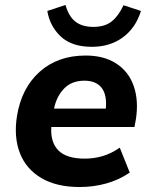

<svg xmlns="http://www.w3.org/2000/svg" viewBox="-20 -740 606 771"><path d="M35 0ZM35 0ZM300 11Q207 11 146 -25Q85 -61 60 -125Q35 -189 48 -273Q66 -386 139 -451.5Q212 -517 324 -517Q398 -517 447.5 -484.5Q497 -452 517 -394.5Q537 -337 526 -263L520 -230H186Q182 -169 214.5 -136Q247 -103 321 -103Q357 -103 391.5 -113Q426 -123 461 -147L501 -47Q459 -18 407.5 -3.5Q356 11 300 11ZM319 -416Q268 -416 237.5 -384.5Q207 -353 197 -304H405Q410 -360 387.5 -388Q365 -416 319 -416ZM349 -552Q268 -552 224 -593.5Q180 -635 170 -696L243 -720Q256 -674 283 -653Q310 -632 355 -632Q401 -632 428.5 -654Q456 -676 476 -719L546 -696Q525 -628 473.5 -590Q422 -552 349 -552Z"/></svg>

Font: Winston
Style: Bold Italic
Weight: 700
Italic angle: -9°
Designer: Original fonts by Vernon Adams / Changes by Cristiano Sobral
Foundry: Original fonts by Vernon Adams / Changes by Cristiano Sobral
Version: Version 2.503;July 17, 2020;FontCreator 13.0.0.2655 64-bit